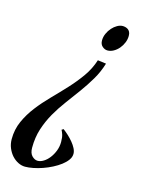

<svg xmlns="http://www.w3.org/2000/svg" viewBox="-182 -542 620 816"><g transform="rotate(15 128.0 -133.5)"><path d="M54.2 170.9Q66.4 170.9 79.8 162.6Q93.3 154.3 104.2 140.1Q115.2 126 122.6 107.2Q129.9 88.4 129.9 67.9Q129.9 47.4 126 35.6Q122.1 23.9 118.2 17.1L126 12.2Q137.2 20.5 149.2 31.5Q161.1 42.5 171.1 54.7Q181.2 66.9 187.5 79.3Q193.8 91.8 193.8 103Q193.8 117.2 184.3 130.4Q174.8 143.6 159.4 155.3Q144 167 124.5 177Q105 187 84.5 194.1Q64 201.2 44.2 205.1Q24.4 209 8.8 209Q-6.8 209 -22 201.4Q-37.1 193.8 -49.1 180.7Q-61 167.5 -68.6 149.4Q-76.2 131.3 -76.2 109.9Q-76.2 67.4 -59.8 31Q-43.5 -5.4 -18.1 -38.3Q7.3 -71.3 38.3 -102.8Q69.3 -134.3 99.1 -166.5Q128.9 -198.7 153.6 -233.4Q178.2 -268.1 190.9 -308.1L228 -303.2Q216.3 -264.2 196 -230Q175.8 -195.8 152.3 -163.6Q128.9 -131.3 105 -99.4Q81.1 -67.4 61.5 -33.2Q42 1 29.5 39.3Q17.1 77.6 17.1 123Q17.1 147 28.8 158.9Q40.5 170.9 54.2 170.9ZM219.2 -358.9Q207 -358.9 196.5 -368.2Q186 -377.4 186 -394Q186 -409.7 192.6 -424.6Q199.2 -439.5 209.5 -450.9Q219.7 -462.4 231.9 -469.2Q244.1 -476.1 255.9 -476.1Q261.2 -476.1 267.3 -474.6Q273.4 -473.1 278.8 -469.5Q284.2 -465.8 287.6 -459.2Q291 -452.6 291 -441.9Q291 -426.8 284.9 -411.9Q278.8 -397 268.8 -385.3Q258.8 -373.5 245.8 -366.2Q232.9 -358.9 219.2 -358.9Z"/></g></svg>

Font: Romanesco
Style: Regular
Weight: 400
Designer: Astigmatic (AOETI)
Foundry: Astigmatic (AOETI)
Version: Version 1.000